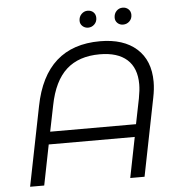

<svg xmlns="http://www.w3.org/2000/svg" viewBox="-58 -921 917 976"><g transform="rotate(-5 400.5 -433.0)"><path d="M728 -477Q728 -440 719 -396L640 0H567L608 -206H169L128 0H56L137 -405Q196 -706 474 -706Q594 -706 661 -646Q728 -586 728 -477ZM654 -471Q654 -554 606 -597Q558 -640 467 -640Q360 -640 296.5 -582.5Q233 -525 209 -403L182 -270H620L646 -399Q654 -441 654 -471ZM380 -818Q380 -839 393.5 -852.5Q407 -866 425 -866Q443 -866 454.5 -855Q466 -844 466 -826Q466 -806 452.5 -793Q439 -780 421 -780Q404 -780 392 -791Q380 -802 380 -818ZM559 -818Q559 -839 572 -852.5Q585 -866 604 -866Q621 -866 633 -855Q645 -844 645 -826Q645 -806 631.5 -793Q618 -780 599 -780Q582 -780 570.5 -791Q559 -802 559 -818Z"/></g></svg>

Font: Montserrat Alternates
Style: Italic
Weight: 400
Italic angle: -11.3°
Designer: Julieta Ulanovsky
Foundry: Julieta Ulanovsky
Version: Version 7.200